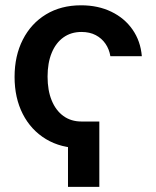

<svg xmlns="http://www.w3.org/2000/svg" viewBox="-20 -559 600 739"><path d="M362.3 -91.3V160.2H241.7V-91.3ZM292.5 11.2Q214.4 11.2 156.7 -23.7Q99.1 -58.6 67.6 -120.4Q36.1 -182.1 36.1 -263.2Q36.1 -344.2 67.9 -406.5Q99.6 -468.8 157.2 -503.7Q214.8 -538.6 292 -538.6Q357.4 -538.6 408.4 -513.9Q459.5 -489.3 490.2 -445.1Q521 -400.9 525.9 -342.8H404.8Q400.4 -369.6 386 -390.6Q371.6 -411.6 348.4 -423.8Q325.2 -436 293.5 -436Q253.4 -436 224.1 -415Q194.8 -394 179 -355.5Q163.1 -316.9 163.1 -264.2Q163.1 -210.9 179 -172.4Q194.8 -133.8 224.1 -112.5Q253.4 -91.3 293.5 -91.3Z"/></svg>

Font: Inter 24pt SemiBold
Style: Regular
Weight: 600
Designer: Rasmus Andersson
Foundry: rsms
Version: Version 4.001;git-66647c0bb